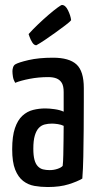

<svg xmlns="http://www.w3.org/2000/svg" viewBox="-20 -742 394 772"><path d="M172 10Q144 10 118.5 5.5Q93 1 73 -14.5Q53 -30 41 -60Q29 -90 29 -142Q29 -194 40 -226.5Q51 -259 70 -276.5Q89 -294 113 -300Q137 -306 162 -306Q178 -306 199.5 -303Q221 -300 236 -293Q236 -293 236 -307Q236 -321 236 -339.5Q236 -358 236 -372Q236 -396 228.5 -408.5Q221 -421 207.5 -426.5Q194 -432 174 -432Q135 -432 99 -425Q63 -418 41 -409Q34 -421 32 -433.5Q30 -446 30 -456Q30 -463 32.5 -471Q35 -479 41 -483Q54 -491 95 -500.5Q136 -510 193 -510Q258 -510 287.5 -483Q317 -456 317 -388V-335Q317 -278 316.5 -220.5Q316 -163 315 -112.5Q314 -62 311 -24Q291 -12 256 -1Q221 10 172 10ZM180 -58Q196 -58 211 -63Q226 -68 232 -75Q234 -91 234.5 -119Q235 -147 235.5 -178Q236 -209 236 -236Q226 -241 212.5 -243Q199 -245 189 -245Q173 -245 159.5 -241.5Q146 -238 136 -227.5Q126 -217 120 -197Q114 -177 114 -144Q114 -117 118.5 -100Q123 -83 132 -73.5Q141 -64 153 -61Q165 -58 180 -58ZM126 -560Q117 -560 110 -571Q103 -582 99 -593.5Q95 -605 95 -605Q112 -624 133.5 -644.5Q155 -665 176 -683Q197 -701 211.5 -711.5Q226 -722 229 -722Q243 -722 253.5 -700.5Q264 -679 266 -661Q261 -654 243 -640.5Q225 -627 203 -611Q181 -595 160 -581Q139 -567 126 -560Z"/></svg>

Font: Yanone Kaffeesatz
Style: Regular
Weight: 400
Designer: Yanone (Cyrillic: Daniel Pouzeot, Huerta Tipografica, and Cyreal)
Foundry: Yanone
Version: Version 2.003